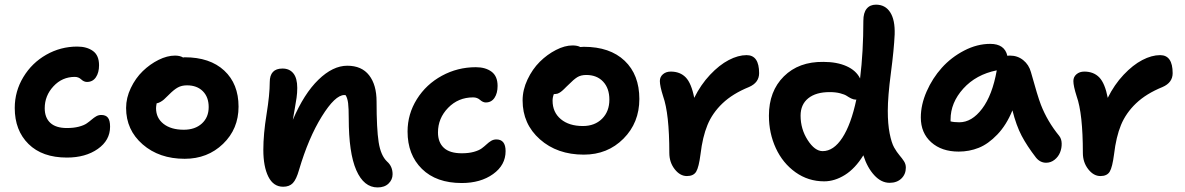

<svg xmlns="http://www.w3.org/2000/svg" viewBox="-20 -736 5133 832"><path d="M270 -53.2Q163.1 -53.2 103.5 -112.1Q43.9 -170.9 43.9 -268.1Q43.9 -340.3 81.1 -401.9Q118.2 -463.4 180.4 -498.8Q242.7 -534.2 314.9 -534.2Q356.4 -534.2 382.8 -515.1Q409.2 -496.1 409.2 -453.1Q409.2 -421.4 395.5 -401.1Q381.8 -380.9 356.9 -380.9Q343.8 -380.9 332 -391.8Q320.3 -402.8 304.2 -402.8Q249.5 -402.8 211.7 -362.1Q173.8 -321.3 173.8 -267.1Q173.8 -226.1 198 -203.6Q222.2 -181.2 270 -181.2Q299.3 -181.2 321.5 -187Q343.8 -192.9 355.7 -201.2Q367.7 -209.5 377.2 -217.8Q386.7 -226.1 396.7 -231.9Q406.7 -237.8 418.9 -237.8Q438.5 -237.8 447.8 -225.8Q457 -213.9 457 -187Q457 -127.9 403.8 -90.6Q350.6 -53.2 270 -53.2Z M780.3 -47.9Q669.9 -47.9 598.1 -110.4Q526.4 -172.9 526.4 -268.1Q526.4 -312 546.9 -354.7Q567.4 -397.5 598.6 -427.7Q629.9 -458 667.2 -476.6Q704.6 -495.1 738.3 -495.1Q759.8 -495.1 773.4 -486.8Q774.4 -486.8 776.6 -487.3Q778.8 -487.8 780.3 -487.8Q889.6 -487.8 951.7 -430.2Q1013.7 -372.6 1013.7 -273.9Q1013.7 -177.2 946.5 -112.5Q879.4 -47.9 780.3 -47.9ZM656.2 -267.1Q656.2 -224.6 688.7 -199.2Q721.2 -173.8 776.4 -173.8Q825.2 -173.8 854.7 -200.7Q884.3 -227.5 884.3 -272Q884.3 -315.4 858.9 -340.8Q833.5 -366.2 790.5 -366.2Q767.1 -366.2 750.5 -356.9Q733.9 -347.7 713.4 -327.1Q711.4 -325.2 708.5 -322.3Q696.3 -310.1 690.4 -304.9Q684.6 -299.8 676.3 -294.9Q668 -290 658.7 -288.1Q656.2 -273.4 656.2 -267.1Z M1616.2 76.2Q1556.6 76.2 1523.9 1.5Q1491.2 -73.2 1491.2 -223.1Q1491.2 -267.1 1488.5 -288.8Q1485.8 -310.5 1478 -323.2Q1476.1 -324.2 1472.2 -324.2Q1432.1 -324.2 1374.5 -231.4Q1316.9 -138.7 1275.9 0Q1264.2 41.5 1249 57.4Q1233.9 73.2 1207 73.2Q1164.6 73.2 1142.8 29.5Q1121.1 -14.2 1121.1 -86.9Q1121.1 -154.8 1135 -240.5Q1148.9 -326.2 1148.9 -379.9Q1148.9 -439 1204.1 -439Q1234.4 -439 1251.2 -418.2Q1268.1 -397.5 1268.1 -355Q1268.1 -333 1265.1 -312.3Q1262.2 -291.5 1257.1 -263.7Q1252 -235.8 1249 -216.8Q1297.4 -330.1 1359.9 -390.6Q1422.4 -451.2 1484.9 -451.2Q1547.4 -451.2 1579.6 -409.7Q1611.8 -368.2 1611.8 -295.9Q1611.8 -178.2 1620.8 -120.1Q1629.9 -62 1657.2 -36.1Q1681.2 -15.1 1681.2 19Q1681.2 42.5 1663.8 59.3Q1646.5 76.2 1616.2 76.2Z M1981 57.1Q1870.6 57.1 1808.3 -4.2Q1746.1 -65.4 1746.1 -166Q1746.1 -241.7 1786.4 -306.2Q1826.7 -370.6 1894.8 -407.7Q1962.9 -444.8 2042 -444.8Q2084 -444.8 2110.1 -425.3Q2136.2 -405.8 2136.2 -363.8Q2136.2 -332 2122.8 -312Q2109.4 -292 2085 -292Q2072.8 -292 2060.3 -303Q2047.9 -314 2030.3 -314Q1965.8 -314 1921.9 -268.8Q1877.9 -223.6 1877.9 -162.1Q1877.9 -119.1 1903.3 -95.5Q1928.7 -71.8 1981 -71.8Q2010.7 -71.8 2033 -77.9Q2055.2 -84 2067.4 -93Q2079.6 -102.1 2088.9 -110.8Q2098.1 -119.6 2108.4 -125.7Q2118.7 -131.8 2130.9 -131.8Q2170.9 -131.8 2170.9 -81.1Q2170.9 -20.5 2116.7 18.3Q2062.5 57.1 1981 57.1Z M2509.8 -65.9Q2394.5 -65.9 2319.6 -132.3Q2244.6 -198.7 2244.6 -300.8Q2244.6 -346.7 2265.9 -391.6Q2287.1 -436.5 2319.1 -468.3Q2351.1 -500 2389.2 -519.5Q2427.2 -539.1 2460.9 -539.1Q2482.4 -539.1 2494.6 -532.2Q2497.1 -532.2 2502.2 -532.7Q2507.3 -533.2 2509.8 -533.2Q2623 -533.2 2686.8 -472.7Q2750.5 -412.1 2750.5 -307.1Q2750.5 -204.1 2681.6 -135Q2612.8 -65.9 2509.8 -65.9ZM2374.5 -299.8Q2374.5 -249.5 2410.2 -219.7Q2445.8 -189.9 2505.9 -189.9Q2557.1 -189.9 2588.9 -221.4Q2620.6 -252.9 2620.6 -304.2Q2620.6 -353.5 2593.5 -382.3Q2566.4 -411.1 2520.5 -411.1Q2497.1 -411.1 2481.4 -401.4Q2465.8 -391.6 2443.8 -369.1Q2440.4 -366.2 2433.8 -359.6Q2427.2 -353 2425 -350.8Q2422.9 -348.6 2417.7 -344Q2412.6 -339.4 2410.2 -337.9Q2407.7 -336.4 2403.6 -333.7Q2399.4 -331.1 2396.2 -330.3Q2393.1 -329.6 2388.9 -328.9Q2384.8 -328.1 2379.9 -328.1Q2374.5 -314 2374.5 -299.8Z M2956.5 26.9Q2926.8 26.9 2903.6 -2.9Q2880.4 -32.7 2880.4 -73.2Q2880.4 -243.7 2853.5 -318.8Q2839.4 -363.3 2839.4 -384.8Q2839.4 -402.8 2852.8 -414.3Q2866.2 -425.8 2886.7 -425.8Q2927.2 -425.8 2951.7 -400.4Q2976.1 -375 2988.3 -312Q3016.6 -369.1 3056.9 -411.9Q3097.2 -454.6 3137.9 -475.8Q3178.7 -497.1 3215.3 -497.1Q3269.5 -497.1 3269.5 -418.9Q3269.5 -377.9 3225.6 -358.9Q3154.8 -330.1 3110.8 -288.1Q3066.9 -246.1 3045.7 -194.3Q3024.4 -142.6 3015.6 -67.9Q3008.3 -11.2 2996.8 7.8Q2985.4 26.9 2956.5 26.9Z M3551.3 49.8Q3482.4 49.8 3427.2 10.5Q3372.1 -28.8 3342 -93.8Q3312 -158.7 3312 -234.9Q3312 -340.8 3376.7 -405Q3441.4 -469.2 3547.9 -467.8Q3606.9 -467.8 3648.4 -449.2Q3689.9 -430.7 3707 -396Q3721.2 -511.7 3721.2 -646Q3721.2 -680.7 3735.6 -698.2Q3750 -715.8 3775.9 -715.8Q3816.4 -715.8 3837.6 -682.6Q3858.9 -649.4 3856.9 -586.9Q3854 -522.5 3840.6 -420.2Q3827.1 -317.9 3827.1 -255.9Q3827.1 -198.7 3835.2 -157.7Q3843.3 -116.7 3854.7 -96.7Q3866.2 -76.7 3877.7 -63.2Q3889.2 -49.8 3897.2 -37.4Q3905.3 -24.9 3905.3 -9.8Q3905.3 19 3886 37.6Q3866.7 56.2 3835 56.2Q3798.8 56.2 3768.6 23.4Q3738.3 -9.3 3721.2 -63Q3685.5 -5.4 3641.1 22.2Q3596.7 49.8 3551.3 49.8ZM3449.2 -234.9Q3449.2 -176.8 3480 -128.9Q3510.7 -81.1 3544.9 -81.1Q3592.3 -81.1 3630.1 -138.9Q3668 -196.8 3690.9 -305.2L3689 -304.2Q3679.2 -304.2 3668.7 -309.3Q3658.2 -314.5 3649.2 -320.6Q3640.1 -326.7 3620.6 -331.8Q3601.1 -336.9 3575.2 -336.9Q3515.6 -336.9 3482.4 -310.1Q3449.2 -283.2 3449.2 -234.9Z M4134.3 -79.1Q4060.5 -79.1 4015.4 -119.4Q3970.2 -159.7 3970.2 -227.1Q3970.2 -282.2 3995.4 -339.6Q4020.5 -397 4061.3 -442.4Q4102.1 -487.8 4158 -516.8Q4213.9 -545.9 4271 -545.9Q4333.5 -545.9 4345.2 -494.1Q4349.1 -495.1 4356.9 -495.1Q4389.6 -495.1 4414.1 -475.3Q4438.5 -455.6 4447.3 -423.8Q4476.6 -317.9 4490.7 -281.7Q4518.6 -210 4569.3 -147.9Q4580.1 -134.8 4580.6 -114.5Q4581.1 -94.2 4573.7 -75.7Q4566.4 -57.1 4550 -43.9Q4533.7 -30.8 4513.2 -30.8Q4487.3 -30.8 4469.2 -53.2Q4430.7 -103 4407.2 -147.5Q4383.8 -191.9 4367.2 -257.8Q4341.3 -194.3 4301.8 -153.1Q4262.2 -111.8 4221.2 -95.5Q4180.2 -79.1 4134.3 -79.1ZM4099.1 -217.8V-210Q4114.3 -206.1 4137.2 -206.1Q4191.4 -206.1 4235.8 -264.9Q4280.3 -323.7 4299.3 -431.2Q4209.5 -413.1 4154.3 -352.1Q4099.1 -291 4099.1 -217.8Z M4748.5 26.9Q4718.8 26.9 4695.6 -2.9Q4672.4 -32.7 4672.4 -73.2Q4672.4 -243.7 4645.5 -318.8Q4631.3 -363.3 4631.3 -384.8Q4631.3 -402.8 4644.8 -414.3Q4658.2 -425.8 4678.7 -425.8Q4719.2 -425.8 4743.7 -400.4Q4768.1 -375 4780.3 -312Q4808.6 -369.1 4848.9 -411.9Q4889.2 -454.6 4929.9 -475.8Q4970.7 -497.1 5007.3 -497.1Q5061.5 -497.1 5061.5 -418.9Q5061.5 -377.9 5017.6 -358.9Q4946.8 -330.1 4902.8 -288.1Q4858.9 -246.1 4837.6 -194.3Q4816.4 -142.6 4807.6 -67.9Q4800.3 -11.2 4788.8 7.8Q4777.3 26.9 4748.5 26.9Z"/></svg>

Font: Shantell Sans Irregular Bouncy
Style: Regular
Weight: 600
Designer: Stephen Nixon, Anya Danilova, Shantell Martin
Foundry: Arrow Type
Version: Version 1.006;[9816181b4]